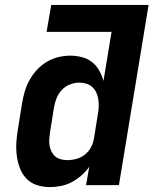

<svg xmlns="http://www.w3.org/2000/svg" viewBox="-20 -755 640 783"><path d="M183 8Q155 8 129.5 -0.5Q104 -9 86.5 -28Q69 -47 60 -72Q51 -97 48 -124Q45 -151 47 -178.5Q49 -206 54 -234L70 -334Q74 -358 81 -382Q88 -406 100.5 -428.5Q113 -451 131 -470.5Q149 -490 171 -503Q193 -516 217.5 -522Q242 -528 266 -528Q291 -528 314 -522Q337 -516 355 -502Q373 -488 384.5 -467.5Q396 -447 402 -425L435 -625H170L189 -735H586L465 0H331L344 -75Q330 -55 311.5 -39Q293 -23 272 -12Q251 -1 228 3.5Q205 8 183 8ZM254 -102Q273 -102 291.5 -107Q310 -112 325.5 -124Q341 -136 350.5 -153.5Q360 -171 363 -189L379 -289Q382 -304 382.5 -319.5Q383 -335 381 -349.5Q379 -364 373 -377Q367 -390 357 -399.5Q347 -409 333 -413.5Q319 -418 303 -418Q284 -418 265 -410.5Q246 -403 232 -388Q218 -373 210.5 -354Q203 -335 200 -316L184 -216Q182 -202 181 -188.5Q180 -175 182 -162Q184 -149 190 -137Q196 -125 205.5 -117Q215 -109 228 -105.5Q241 -102 254 -102Z"/></svg>

Font: Iosevka SS04 XBd Ex
Style: Italic
Weight: 800
Width: 7
Italic angle: -9°
Monospace: yes
Designer: Belleve Invis
Foundry: Belleve Invis
Version: Version 19.0.0; ttfautohint (v1.8.4)